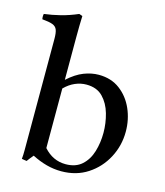

<svg xmlns="http://www.w3.org/2000/svg" viewBox="-114 -841 808 940"><g transform="rotate(15 290.0 -371.5)"><path d="M284 12Q246 12 209 2Q172 -8 135 -27Q128 -18 121 -10Q114 -2 108 7Q101 6 94.5 5Q88 4 83 3Q85 -15 85 -44.5Q85 -74 85 -114V-605Q85 -636 79 -651.5Q73 -667 55.5 -673.5Q38 -680 3 -683Q0 -696 3 -710Q43 -715 85 -725.5Q127 -736 171 -755L188 -749Q187 -727 186.5 -699Q186 -671 186 -638V-425Q227 -462 265.5 -477Q304 -492 341 -492Q404 -492 448.5 -458.5Q493 -425 516.5 -371.5Q540 -318 540 -257Q540 -186 507.5 -124.5Q475 -63 417.5 -25.5Q360 12 284 12ZM185 -381V-79Q231 -27 296 -27Q347 -27 378 -55Q409 -83 422.5 -128Q436 -173 436 -223Q436 -272 422.5 -319.5Q409 -367 378.5 -398.5Q348 -430 295 -430Q266 -430 238 -418Q210 -406 185 -381Z"/></g></svg>

Font: Castoro
Style: Regular
Weight: 400
Designer: John Hudson
Foundry: Tiro Typeworks Ltd.
Version: Version 2.04